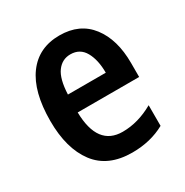

<svg xmlns="http://www.w3.org/2000/svg" viewBox="-136 -755 752 782"><g transform="rotate(-30 240.5 -364.0)"><path d="M247 -645Q342 -645 393 -578.5Q444 -512 444 -402V-336H155Q158 -176 275 -176Q348 -176 420 -217V-120Q353 -83 267 -83Q153 -83 97 -157.5Q41 -232 41 -361Q41 -499 95 -572Q149 -645 247 -645ZM247 -556Q208 -556 184 -523.5Q160 -491 157 -419H335Q335 -479 313.5 -517.5Q292 -556 247 -556Z"/></g></svg>

Font: Noto Sans Kannada UI Condensed SemiBold
Style: Regular
Weight: 600
Width: 3
Designer: Jelle Bosma - Monotype Design Team
Foundry: Monotype Imaging Inc.
Version: Version 2.005; ttfautohint (v1.8.4.7-5d5b)